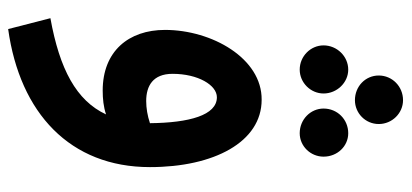

<svg xmlns="http://www.w3.org/2000/svg" viewBox="-282 -472 984 459"><g transform="rotate(90 209.5 -242.0)"><path d="M219 -599C250 -599 276 -624 276 -656C276 -688 250 -714 219 -714C186 -714 160 -688 160 -656C160 -624 186 -599 219 -599ZM146 -467C177 -467 203 -493 203 -524C203 -556 177 -583 146 -583C114 -583 88 -556 88 -524C88 -493 114 -467 146 -467ZM298 -467C329 -467 354 -493 354 -524C354 -557 329 -583 298 -583C265 -583 239 -557 239 -524C239 -493 265 -467 298 -467ZM49 230C250 202 379 82 379 -109C379 -262 319 -376 218 -376C119 -377 51 -257 51 -145C51 -58 102 4 196 4C216 4 235 2 253 -4C220 67 145 107 23 129ZM156 -163C156 -224 183 -269 212 -269C255 -269 273 -203 274 -109C256 -103 238 -100 221 -100C185 -100 156 -116 156 -163Z"/></g></svg>

Font: Noto Sans Arabic UI XCn SmBd
Style: Regular
Weight: 600
Width: 2
Designer: Monotype Design Team, Nadine Chahine and Nizar Qandah
Foundry: Monotype Imaging Inc.
Version: Version 2.010